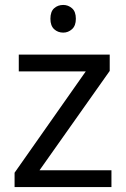

<svg xmlns="http://www.w3.org/2000/svg" viewBox="-20 -757 510 777"><path d="M431 0H39V-58L327 -468H56V-536H424V-470L140 -68H431ZM236 -737Q256 -737 271.5 -723.5Q287 -710 287 -681Q287 -653 271.5 -639Q256 -625 236 -625Q214 -625 199 -639Q184 -653 184 -681Q184 -710 199 -723.5Q214 -737 236 -737Z"/></svg>

Font: Noto Sans Gunjala Gondi Semibold
Style: Regular
Weight: 600
Designer: Ek Type
Foundry: Ek Type
Version: Version 1.004; ttfautohint (v1.8.4.7-5d5b)